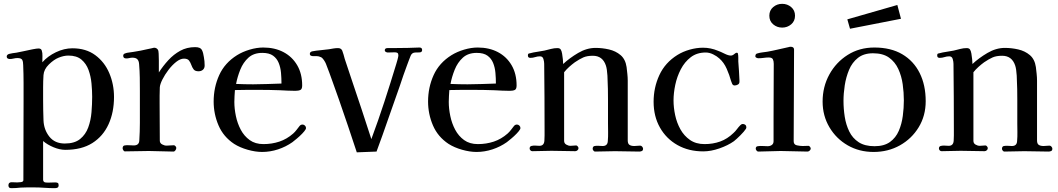

<svg xmlns="http://www.w3.org/2000/svg" viewBox="-20 -790 5524 1002"><path d="M461 -285Q461 -317 457.5 -354.5Q454 -392 442 -425Q430 -458 405 -479Q380 -500 337 -500Q324 -500 311 -497Q298 -494 286 -489Q261 -479 235 -453.5Q209 -428 207 -398Q205 -367 205 -334.5Q205 -302 205 -270Q205 -243 205.5 -216Q206 -189 207 -162Q209 -113 237.5 -77Q266 -41 318 -41Q369 -41 398 -64.5Q427 -88 440.5 -125Q454 -162 457.5 -204.5Q461 -247 461 -285ZM575 -284Q575 -204 546.5 -141.5Q518 -79 462 -43.5Q406 -8 321 -8Q292 -8 259.5 -21.5Q227 -35 205 -54Q205 -4 205 46.5Q205 97 205 147Q205 156 211 160Q213 162 220.5 162.5Q228 163 232 163Q241 163 250 162.5Q259 162 268 162Q276 162 281 164.5Q286 167 286 176Q286 186 280.5 189Q275 192 266 192Q239 192 212 190Q185 188 157 188Q140 188 122.5 188Q105 188 88 189Q64 192 38 192Q24 192 24 177Q24 161 41 161Q49 161 56 161.5Q63 162 70 162Q76 162 89 160.5Q102 159 102 150Q102 46 102.5 -57.5Q103 -161 103 -264Q103 -311 103 -357.5Q103 -404 101 -450Q101 -468 96 -477.5Q91 -487 71 -487Q61 -487 51 -484.5Q41 -482 31 -482Q25 -482 20 -485Q15 -488 15 -495Q15 -501 19.5 -504.5Q24 -508 29 -509Q37 -511 46.5 -512.5Q56 -514 65 -515Q78 -517 102 -522.5Q126 -528 149 -532.5Q172 -537 181 -537Q195 -537 198 -526Q202 -514 201.5 -497.5Q201 -481 201 -469V-465Q229 -497 272 -517.5Q315 -538 358 -538Q429 -538 477.5 -502Q526 -466 550.5 -408Q575 -350 575 -284Z M1048 -448Q1048 -434 1039 -426Q1030 -418 1016 -418Q998 -418 990.5 -428Q983 -438 978.5 -451Q974 -464 966.5 -474Q959 -484 940 -484Q921 -484 899.5 -467Q878 -450 859 -425Q840 -400 827.5 -375Q815 -350 814 -334Q813 -313 813 -291.5Q813 -270 813 -249Q813 -201 813.5 -152.5Q814 -104 814 -56Q814 -43 826 -36.5Q838 -30 849 -30Q859 -30 868 -31Q877 -32 887 -32Q892 -32 896 -27Q900 -22 900 -18Q900 -12 895.5 -5.5Q891 1 885 1Q853 1 821 -0.5Q789 -2 757 -2Q726 -2 695 -1Q664 0 632 0Q627 0 623.5 -6Q620 -12 620 -16Q620 -29 630 -31Q641 -33 654 -32Q667 -31 678 -31Q706 -31 707 -57Q710 -103 710 -149Q710 -195 710 -241V-315Q710 -350 709.5 -385Q709 -420 706 -455Q705 -472 697 -480.5Q689 -489 671 -489Q663 -489 655 -487Q647 -485 639 -485Q623 -485 623 -499Q623 -508 632 -511Q642 -515 653.5 -516Q665 -517 675 -519Q715 -525 752 -534Q755 -534 769 -537.5Q783 -541 784 -541Q798 -541 805 -529Q807 -526 808 -510Q809 -494 809 -473.5Q809 -453 809 -435.5Q809 -418 809 -412Q831 -446 858.5 -476Q886 -506 920.5 -525Q955 -544 998 -544Q1026 -544 1033.5 -529.5Q1041 -515 1044 -492Q1046 -482 1047 -470.5Q1048 -459 1048 -448Z M1449 -354Q1449 -382 1446.5 -410Q1444 -438 1434.5 -461.5Q1425 -485 1405 -499.5Q1385 -514 1349 -514Q1304 -514 1276.5 -489Q1249 -464 1234 -426.5Q1219 -389 1212 -352Q1234 -351 1256.5 -350.5Q1279 -350 1301 -350Q1338 -350 1375 -351.5Q1412 -353 1449 -354ZM1577 -122Q1577 -119 1575 -115Q1570 -106 1557 -92.5Q1544 -79 1529.5 -67Q1515 -55 1506 -48Q1472 -24 1431 -10.5Q1390 3 1348 3Q1313 3 1272.5 -8.5Q1232 -20 1202 -39Q1146 -76 1120.5 -135.5Q1095 -195 1095 -260Q1095 -334 1124 -398Q1153 -462 1217 -502Q1246 -520 1283 -531Q1320 -542 1354 -542Q1414 -542 1459.5 -518Q1505 -494 1531 -449.5Q1557 -405 1557 -344Q1557 -325 1547.5 -320.5Q1538 -316 1521 -316Q1501 -316 1481 -317Q1461 -318 1441 -319Q1414 -320 1387.5 -320.5Q1361 -321 1335 -321Q1303 -321 1270.5 -321Q1238 -321 1206 -320Q1205 -304 1204 -289Q1203 -274 1203 -258Q1203 -223 1211 -184.5Q1219 -146 1236.5 -113Q1254 -80 1283 -59Q1312 -38 1355 -38Q1399 -38 1438 -51Q1477 -64 1510 -93Q1520 -102 1527.5 -112Q1535 -122 1543 -132Q1549 -140 1559 -140Q1566 -140 1571.5 -134.5Q1577 -129 1577 -122Z M2183 -529Q2183 -517 2169.5 -516.5Q2156 -516 2148 -516Q2130 -516 2123 -499Q2118 -487 2113.5 -474.5Q2109 -462 2104 -449Q2094 -423 2085 -396.5Q2076 -370 2067 -343Q2036 -257 2006.5 -171Q1977 -85 1945 1L1842 5Q1819 -64 1796 -133Q1773 -202 1749 -270Q1732 -317 1715.5 -364Q1699 -411 1681 -457Q1678 -465 1670 -477Q1662 -489 1654 -492Q1643 -497 1634 -497Q1625 -497 1614 -497Q1608 -497 1602.5 -499.5Q1597 -502 1597 -509Q1597 -519 1609 -522Q1629 -526 1653 -528Q1677 -530 1697 -533Q1708 -535 1720 -537Q1732 -539 1744 -539Q1760 -539 1766 -526Q1770 -516 1773 -505Q1776 -494 1779 -483Q1788 -456 1797 -429Q1806 -402 1815 -375Q1841 -298 1867 -220Q1893 -142 1918 -64Q1954 -161 1986 -259Q2018 -357 2048 -456Q2050 -462 2054.5 -478.5Q2059 -495 2059 -501Q2059 -511 2054 -514Q2049 -517 2040 -517Q2031 -517 2022 -516.5Q2013 -516 2004 -516Q1999 -516 1993.5 -519Q1988 -522 1988 -527Q1988 -539 2002 -539Q2016 -539 2024 -539Q2045 -539 2066.5 -539.5Q2088 -540 2109 -540Q2124 -540 2139 -541Q2154 -542 2169 -542Q2183 -542 2183 -529Z M2568 -354Q2568 -382 2565.5 -410Q2563 -438 2553.5 -461.5Q2544 -485 2524 -499.5Q2504 -514 2468 -514Q2423 -514 2395.5 -489Q2368 -464 2353 -426.5Q2338 -389 2331 -352Q2353 -351 2375.5 -350.5Q2398 -350 2420 -350Q2457 -350 2494 -351.5Q2531 -353 2568 -354ZM2696 -122Q2696 -119 2694 -115Q2689 -106 2676 -92.5Q2663 -79 2648.5 -67Q2634 -55 2625 -48Q2591 -24 2550 -10.5Q2509 3 2467 3Q2432 3 2391.5 -8.5Q2351 -20 2321 -39Q2265 -76 2239.5 -135.5Q2214 -195 2214 -260Q2214 -334 2243 -398Q2272 -462 2336 -502Q2365 -520 2402 -531Q2439 -542 2473 -542Q2533 -542 2578.5 -518Q2624 -494 2650 -449.5Q2676 -405 2676 -344Q2676 -325 2666.5 -320.5Q2657 -316 2640 -316Q2620 -316 2600 -317Q2580 -318 2560 -319Q2533 -320 2506.5 -320.5Q2480 -321 2454 -321Q2422 -321 2389.5 -321Q2357 -321 2325 -320Q2324 -304 2323 -289Q2322 -274 2322 -258Q2322 -223 2330 -184.5Q2338 -146 2355.5 -113Q2373 -80 2402 -59Q2431 -38 2474 -38Q2518 -38 2557 -51Q2596 -64 2629 -93Q2639 -102 2646.5 -112Q2654 -122 2662 -132Q2668 -140 2678 -140Q2685 -140 2690.5 -134.5Q2696 -129 2696 -122Z M3336 -14Q3336 -5 3330 -2Q3324 1 3316 1Q3285 1 3253 0Q3221 -1 3189 -1Q3164 -1 3137.5 0Q3111 1 3085 1Q3081 1 3077 -4Q3073 -9 3073 -13Q3073 -26 3083 -28Q3094 -30 3104.5 -29Q3115 -28 3125 -28Q3151 -28 3152 -54Q3154 -77 3153.5 -100Q3153 -123 3153 -145V-269Q3153 -290 3152.5 -325.5Q3152 -361 3150 -395.5Q3148 -430 3142 -448Q3125 -499 3074 -499Q3044 -499 3024.5 -490.5Q3005 -482 2980 -465Q2965 -454 2950.5 -441Q2936 -428 2924 -413Q2924 -323 2924 -233.5Q2924 -144 2924 -55Q2924 -42 2935 -35.5Q2946 -29 2957 -29Q2965 -29 2972.5 -30Q2980 -31 2987 -31Q2991 -31 2995 -26Q2999 -21 2999 -17Q2999 -10 2993.5 -5.5Q2988 -1 2982 -1Q2951 -1 2920 -2Q2889 -3 2858 -3Q2833 -3 2808 -2Q2783 -1 2758 -1Q2752 -1 2748 -5.5Q2744 -10 2744 -15Q2744 -26 2754 -28.5Q2764 -31 2776 -30Q2788 -29 2795 -29Q2819 -29 2821 -55Q2822 -69 2822 -83Q2822 -97 2822 -110Q2822 -196 2821.5 -283Q2821 -370 2820 -457Q2820 -468 2816 -482Q2812 -496 2798 -496Q2785 -496 2773 -492Q2761 -488 2748 -488Q2735 -488 2735 -500Q2735 -507 2737 -509Q2739 -511 2746 -512Q2764 -517 2783 -519.5Q2802 -522 2821 -526Q2838 -530 2855 -534.5Q2872 -539 2889 -539Q2901 -539 2906 -532Q2911 -525 2913.5 -510Q2916 -495 2917.5 -480Q2919 -465 2919 -456Q2952 -487 2997 -513.5Q3042 -540 3088 -540Q3123 -540 3158 -532Q3193 -524 3218.5 -502.5Q3244 -481 3250 -440Q3252 -423 3254 -404.5Q3256 -386 3256 -369Q3256 -291 3256 -213Q3256 -135 3256 -57Q3256 -40 3265 -34Q3274 -28 3290 -28Q3298 -28 3305.5 -29Q3313 -30 3321 -30Q3327 -30 3331.5 -24.5Q3336 -19 3336 -14Z M3875 -126Q3875 -124 3874.5 -122Q3874 -120 3873 -118Q3864 -104 3844 -84Q3824 -64 3810 -53Q3779 -31 3734.5 -15.5Q3690 0 3650 0Q3574 0 3515.5 -33Q3457 -66 3424 -124.5Q3391 -183 3391 -259Q3391 -333 3421 -398Q3451 -463 3515 -503Q3544 -521 3579.5 -531Q3615 -541 3649 -541Q3669 -541 3688.5 -537Q3708 -533 3727 -525Q3741 -520 3761 -510Q3781 -500 3794 -500Q3803 -500 3811.5 -507.5Q3820 -515 3825 -515Q3829 -515 3831 -511Q3833 -501 3833 -490Q3833 -479 3833 -469Q3835 -444 3836.5 -420Q3838 -396 3839 -372Q3839 -370 3839 -367.5Q3839 -365 3839 -363Q3839 -353 3830.5 -348.5Q3822 -344 3814 -344Q3805 -344 3801 -352.5Q3797 -361 3795 -368Q3787 -398 3772.5 -431Q3758 -464 3734 -485Q3721 -497 3701.5 -506.5Q3682 -516 3663 -516Q3617 -516 3585 -491.5Q3553 -467 3533 -428.5Q3513 -390 3504 -347Q3495 -304 3495 -266Q3495 -229 3503.5 -189Q3512 -149 3531 -115Q3550 -81 3581 -59.5Q3612 -38 3657 -38Q3701 -38 3738.5 -51.5Q3776 -65 3808 -96Q3818 -105 3826 -116Q3834 -127 3844 -137Q3850 -143 3856 -143Q3864 -143 3869.5 -138.5Q3875 -134 3875 -126Z M4211 -15Q4211 -9 4205.5 -4Q4200 1 4194 1Q4159 1 4124 -0.5Q4089 -2 4054 -2Q4025 -2 3995.5 -0.5Q3966 1 3937 1Q3932 1 3928 -4.5Q3924 -10 3924 -14Q3924 -26 3935 -27Q3947 -29 3960.5 -28Q3974 -27 3986 -27Q3999 -27 4008 -33.5Q4017 -40 4017 -53V-183L4018 -457Q4018 -471 4013.5 -480.5Q4009 -490 3992 -490Q3979 -490 3965.5 -488Q3952 -486 3938 -486Q3934 -486 3928 -488.5Q3922 -491 3922 -496Q3922 -509 3932 -511Q3945 -515 3958 -516.5Q3971 -518 3984 -520Q4012 -525 4039.5 -531.5Q4067 -538 4095 -544Q4101 -546 4106 -546Q4124 -546 4124 -531Q4124 -412 4123 -292.5Q4122 -173 4122 -53Q4122 -35 4139 -31.5Q4156 -28 4169 -28Q4177 -28 4184.5 -28.5Q4192 -29 4199 -29Q4203 -29 4207 -24Q4211 -19 4211 -15ZM4129 -708Q4129 -680 4109 -663Q4089 -646 4062 -646Q4035 -646 4015 -663Q3995 -680 3995 -708Q3995 -736 4015 -753Q4035 -770 4062 -770Q4089 -770 4109 -753Q4129 -736 4129 -708Z M4697 -266Q4697 -307 4691 -350Q4685 -393 4668 -430Q4651 -467 4619.5 -489.5Q4588 -512 4536 -512Q4488 -512 4457.5 -488Q4427 -464 4411 -425.5Q4395 -387 4388.5 -344.5Q4382 -302 4382 -264Q4382 -222 4388.5 -180.5Q4395 -139 4412 -104Q4429 -69 4461 -48Q4493 -27 4544 -27Q4594 -27 4624.5 -49Q4655 -71 4670.5 -107Q4686 -143 4691.5 -185Q4697 -227 4697 -266ZM4811 -262Q4811 -186 4774.5 -126Q4738 -66 4676.5 -31.5Q4615 3 4539 3Q4464 3 4404 -31.5Q4344 -66 4308.5 -126Q4273 -186 4273 -260Q4273 -337 4308 -401Q4343 -465 4404 -503.5Q4465 -542 4543 -542Q4629 -542 4688.5 -507Q4748 -472 4779.5 -409Q4811 -346 4811 -262ZM4682 -692 4416 -640 4402 -689 4663 -764Z M5472 -14Q5472 -5 5466 -2Q5460 1 5452 1Q5421 1 5389 0Q5357 -1 5325 -1Q5300 -1 5273.5 0Q5247 1 5221 1Q5217 1 5213 -4Q5209 -9 5209 -13Q5209 -26 5219 -28Q5230 -30 5240.5 -29Q5251 -28 5261 -28Q5287 -28 5288 -54Q5290 -77 5289.5 -100Q5289 -123 5289 -145V-269Q5289 -290 5288.5 -325.5Q5288 -361 5286 -395.5Q5284 -430 5278 -448Q5261 -499 5210 -499Q5180 -499 5160.5 -490.5Q5141 -482 5116 -465Q5101 -454 5086.5 -441Q5072 -428 5060 -413Q5060 -323 5060 -233.5Q5060 -144 5060 -55Q5060 -42 5071 -35.5Q5082 -29 5093 -29Q5101 -29 5108.5 -30Q5116 -31 5123 -31Q5127 -31 5131 -26Q5135 -21 5135 -17Q5135 -10 5129.5 -5.5Q5124 -1 5118 -1Q5087 -1 5056 -2Q5025 -3 4994 -3Q4969 -3 4944 -2Q4919 -1 4894 -1Q4888 -1 4884 -5.5Q4880 -10 4880 -15Q4880 -26 4890 -28.5Q4900 -31 4912 -30Q4924 -29 4931 -29Q4955 -29 4957 -55Q4958 -69 4958 -83Q4958 -97 4958 -110Q4958 -196 4957.5 -283Q4957 -370 4956 -457Q4956 -468 4952 -482Q4948 -496 4934 -496Q4921 -496 4909 -492Q4897 -488 4884 -488Q4871 -488 4871 -500Q4871 -507 4873 -509Q4875 -511 4882 -512Q4900 -517 4919 -519.5Q4938 -522 4957 -526Q4974 -530 4991 -534.5Q5008 -539 5025 -539Q5037 -539 5042 -532Q5047 -525 5049.5 -510Q5052 -495 5053.5 -480Q5055 -465 5055 -456Q5088 -487 5133 -513.5Q5178 -540 5224 -540Q5259 -540 5294 -532Q5329 -524 5354.5 -502.5Q5380 -481 5386 -440Q5388 -423 5390 -404.5Q5392 -386 5392 -369Q5392 -291 5392 -213Q5392 -135 5392 -57Q5392 -40 5401 -34Q5410 -28 5426 -28Q5434 -28 5441.5 -29Q5449 -30 5457 -30Q5463 -30 5467.5 -24.5Q5472 -19 5472 -14Z"/></svg>

Font: Kaisei Tokumin Medium
Style: Regular
Weight: 500
Designer: Font-Kai,
Foundry: KAZUO KANAI
Version: Version 5.003